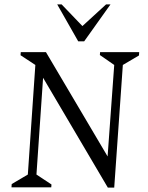

<svg xmlns="http://www.w3.org/2000/svg" viewBox="-20 -848 670 869"><path d="M32 0 33 -15 106 -58 140 -554 73 -598 74 -612H188L467 -140L497 -554L432 -599L433 -612H610L609 -597L536 -554L497 1H468L175 -496L145 -58L213 -13L212 0ZM334 -661 239 -828H259L353 -730L460 -828H480L361 -661Z"/></svg>

Font: Ancizar Serif Light
Style: Italic
Weight: 300
Italic angle: -4°
Designer: Cesar Puertas, Viviana Monsalve, Julian Moncada, Julian Prieto, Jose Castro, Felipe Aragon, Mariel Hernandez, Sara Alarc
Version: Version 8.100